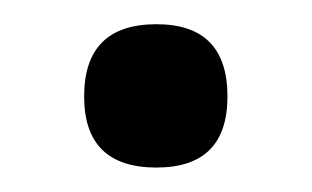

<svg xmlns="http://www.w3.org/2000/svg" viewBox="-20 -137 255 157"><path d="M107.9 -117.2Q166 -117.2 166 -58.1Q166 0 107.9 0Q48.8 0 48.8 -58.1Q48.8 -117.2 107.9 -117.2Z"/></svg>

Font: Gayathri
Style: Bold
Weight: 700
Designer: Binoy Dominic <binoy.domenic@gmail.com>
Foundry: SMC
Version: Version 1.000